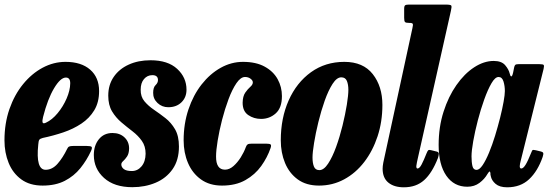

<svg xmlns="http://www.w3.org/2000/svg" viewBox="-20 -800 2400 838"><path d="M-0.5 -187.5Q-0.5 -261.5 21.2 -324Q43 -386.5 80.8 -432.8Q118.5 -479 166.2 -504.5Q214 -530 266 -530Q334.5 -530 373.5 -496Q412.5 -462 412.5 -402.5Q412.5 -353.5 391.5 -318.8Q370.5 -284 335.2 -260.5Q300 -237 256.2 -222.2Q212.5 -207.5 167 -198Q155 -195 151.5 -189.8Q148 -184.5 147 -169Q135.5 -59 179 -59Q208 -59 231 -85Q254 -111 273 -150Q276.5 -158 282 -160.5Q287.5 -163 300.5 -163H358Q376 -163 379.8 -159Q383.5 -155 377 -140.5Q358.5 -100.5 330.8 -66Q303 -31.5 262.8 -10.8Q222.5 10 166 10Q110 10 73 -17Q36 -44 17.8 -88.8Q-0.5 -133.5 -0.5 -187.5ZM180.5 -264.5Q207.5 -277 231.5 -306Q255.5 -335 270.8 -370.2Q286 -405.5 286.5 -435.5Q287 -461.5 267.5 -461.5Q244 -461.5 216 -414.8Q188 -368 168 -289.5Q164 -274 165.8 -266.2Q167.5 -258.5 180.5 -264.5Z M615.5 -129Q615.5 -162 599.2 -185Q583 -208 558.5 -226.8Q534 -245.5 509.8 -266Q485.5 -286.5 469 -314Q452.5 -341.5 452.5 -382.5Q452.5 -429.5 476.2 -464.2Q500 -499 541.8 -518Q583.5 -537 637 -537Q712.5 -537 753.2 -499.5Q794 -462 794 -408.5Q794 -375 772 -353.5Q750 -332 714.5 -332Q687 -332 667.5 -350.5Q648 -369 648.5 -395Q648.5 -418.5 659 -428.5Q669.5 -438.5 669.5 -450.5Q669.5 -472 645 -472Q623 -472 608.5 -455Q594 -438 594 -408.5Q593.5 -378 610.5 -357.8Q627.5 -337.5 652.2 -320.8Q677 -304 702 -284.5Q727 -265 744 -235.8Q761 -206.5 761 -160.5Q761 -101 733.2 -61.5Q705.5 -22 659.2 -2.5Q613 17 557.5 17Q479 17 434.2 -23.2Q389.5 -63.5 389.5 -123.5Q389.5 -165 411.5 -192.2Q433.5 -219.5 471 -219.5Q503 -219.5 523.2 -200.5Q543.5 -181.5 543.5 -152Q543 -129.5 534.5 -117Q526 -104.5 517.8 -97.2Q509.5 -90 509.5 -82.5Q509.5 -70.5 520.5 -62Q531.5 -53.5 555.5 -53.5Q580.5 -53.5 597.8 -74Q615 -94.5 615.5 -129Z M1210.5 -380.5Q1210.5 -329.5 1183.5 -305.2Q1156.5 -281 1119.5 -281Q1088 -281 1063.5 -297.8Q1039 -314.5 1039 -351.5Q1039.5 -380 1050.5 -395.8Q1061.5 -411.5 1072.5 -421Q1083.5 -430.5 1083.5 -440.5Q1083.5 -449 1073.5 -456.5Q1063.5 -464 1049.5 -464Q1030.5 -464 1012 -437Q993.5 -410 977.5 -367.2Q961.5 -324.5 949.2 -276.8Q937 -229 930 -186.2Q923 -143.5 923 -117.5Q922.5 -59.5 962 -59.5Q981 -59.5 998.8 -75Q1016.5 -90.5 1030.8 -113.2Q1045 -136 1053 -158Q1056 -166.5 1060.8 -169.8Q1065.5 -173 1079 -173H1142Q1157 -173 1161 -169.5Q1165 -166 1161 -154Q1147 -113 1120.2 -75.5Q1093.5 -38 1051.2 -14Q1009 10 949 10Q894.5 10 857 -17Q819.5 -44 800.5 -88.8Q781.5 -133.5 781.5 -187.5Q781.5 -260 802.5 -322.5Q823.5 -385 860 -431.5Q896.5 -478 943 -504Q989.5 -530 1040.5 -530Q1097.5 -530 1135.2 -509.2Q1173 -488.5 1191.8 -454.5Q1210.5 -420.5 1210.5 -380.5Z M1205.5 -187.5Q1205.5 -284.5 1240 -362Q1274.5 -439.5 1337.2 -484.8Q1400 -530 1483 -530Q1565 -530 1607 -476.5Q1649 -423 1649 -342Q1649 -269 1628 -205.2Q1607 -141.5 1569.8 -93Q1532.5 -44.5 1482 -17.2Q1431.5 10 1372.5 10Q1316.5 10 1279.5 -17Q1242.5 -44 1224 -88.8Q1205.5 -133.5 1205.5 -187.5ZM1344 -112.5Q1344 -88.5 1350.2 -73Q1356.5 -57.5 1374 -57.5Q1393.5 -57.5 1412.2 -86Q1431 -114.5 1447 -158.8Q1463 -203 1475 -252Q1487 -301 1493.8 -343Q1500.5 -385 1500.5 -407.5Q1500.5 -431 1494 -446.8Q1487.5 -462.5 1469.5 -462.5Q1450 -462.5 1431.5 -433.8Q1413 -405 1397.2 -360.5Q1381.5 -316 1369.5 -267Q1357.5 -218 1350.8 -176.2Q1344 -134.5 1344 -112.5Z M1948 -752.5 1804 -111Q1802.5 -105 1799.8 -91.8Q1797 -78.5 1797 -75Q1797 -64.5 1802 -64.5Q1811 -64.5 1820.2 -82.2Q1829.5 -100 1842 -131.5Q1846 -141.5 1849.2 -144.2Q1852.5 -147 1861.5 -144.5L1886 -138.5Q1895.5 -136 1895.2 -128.8Q1895 -121.5 1891.5 -110.5Q1866 -45 1831.2 -13.8Q1796.5 17.5 1742.5 17.5Q1700 17.5 1675 -3Q1650 -23.5 1650 -63.5Q1650 -74 1652.8 -89.5Q1655.5 -105 1658.5 -116L1780 -677Q1783.5 -691.5 1781.5 -695.8Q1779.5 -700 1768 -700H1766Q1751.5 -700 1747.8 -703.8Q1744 -707.5 1744 -722V-761.5Q1744 -774 1748.5 -777Q1753 -780 1765 -780H1924.5Q1946.5 -780 1949.5 -775.8Q1952.5 -771.5 1948 -752.5Z M2348.5 -115Q2327 -53 2289.5 -17.8Q2252 17.5 2193.5 17.5Q2160.5 17.5 2143 2.5Q2125.5 -12.5 2122 -31.5Q2120.5 -36 2120.5 -38.8Q2120.5 -41.5 2120.5 -45Q2119 -52.5 2116.2 -51.2Q2113.5 -50 2107.5 -40.5Q2095 -18.5 2072.8 -1.8Q2050.5 15 2019.5 15Q1961.5 15 1928 -33.2Q1894.5 -81.5 1894.5 -167.5Q1894.5 -245.5 1915.8 -312Q1937 -378.5 1972 -428.5Q2007 -478.5 2049.5 -506.2Q2092 -534 2135 -534Q2169 -534 2184.8 -515.5Q2200.5 -497 2204.5 -479.5Q2207 -467.5 2211.2 -466.5Q2215.5 -465.5 2219.5 -483L2224 -505.5Q2225.5 -513.5 2229 -516.8Q2232.5 -520 2243 -520H2334.5Q2351 -520 2353.2 -516Q2355.5 -512 2352.5 -499L2252.5 -97.5Q2251 -93 2249.8 -85.8Q2248.5 -78.5 2248.5 -75Q2248.5 -64.5 2255 -64.5Q2263.5 -64.5 2273.5 -80.2Q2283.5 -96 2298.5 -133.5Q2302 -142.5 2304.2 -144.8Q2306.5 -147 2319.5 -144L2342 -138.5Q2349.5 -136.5 2351 -132Q2352.5 -127.5 2348.5 -115ZM2183.5 -402.5Q2183.5 -425 2177.5 -444.5Q2171.5 -464 2156 -464Q2141 -464 2125 -436.5Q2109 -409 2093.5 -365.8Q2078 -322.5 2065.5 -274.5Q2053 -226.5 2045.5 -184.2Q2038 -142 2038 -117.5Q2038 -92 2042 -75.2Q2046 -58.5 2060 -58.5Q2072.5 -58.5 2086.5 -79.2Q2100.5 -100 2114.5 -133.8Q2128.5 -167.5 2140.8 -207.5Q2153 -247.5 2162.8 -286.2Q2172.5 -325 2178 -356Q2183.5 -387 2183.5 -402.5Z"/></svg>

Font: Besley* Condensed
Style: Bold Italic
Weight: 700
Width: 3
Italic angle: -13°
Designer: Owen Earl
Foundry: indestructible type*
Version: Version 3.000; ttfautohint (v1.8.3)